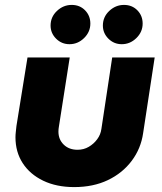

<svg xmlns="http://www.w3.org/2000/svg" viewBox="-20 -749 661 782"><path d="M610 -515 563 -207Q554 -144 516.5 -94Q479 -44 419.5 -15.5Q360 13 282 13Q210 13 156 -13Q102 -39 72.5 -84.5Q43 -130 43 -190Q43 -200 44.5 -213Q46 -226 47 -236L92 -515H264L220 -234Q219 -230 218.5 -223.5Q218 -217 218 -213Q218 -181 239.5 -160Q261 -139 296 -139Q321 -139 341.5 -151Q362 -163 376 -182Q390 -201 393 -224L437 -515ZM476 -569Q444 -569 421.5 -591.5Q399 -614 399 -645Q399 -680 425 -704.5Q451 -729 485 -729Q518 -729 539.5 -707Q561 -685 561 -653Q561 -619 535.5 -594Q510 -569 476 -569ZM263 -569Q231 -569 208.5 -591.5Q186 -614 186 -645Q186 -680 212 -704.5Q238 -729 272 -729Q305 -729 326.5 -707Q348 -685 348 -653Q348 -619 322.5 -594Q297 -569 263 -569Z"/></svg>

Font: MuseoModerno Thin ExtraBold
Style: Italic
Weight: 800
Italic angle: -9°
Version: Version 1.003